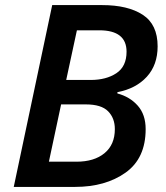

<svg xmlns="http://www.w3.org/2000/svg" viewBox="-20 -734 650 754"><path d="M34 0H275Q394 0 473 -56Q552 -112 552 -227Q552 -284 521 -319Q490 -354 441 -367V-372Q514 -386 556.5 -432.5Q599 -479 599 -552Q599 -638 540.5 -676Q482 -714 381 -714H185ZM240 -420 282 -615H370Q477 -615 477 -531Q477 -473 437 -446.5Q397 -420 336 -420ZM172 -99 220 -324H317Q378 -324 404.5 -297Q431 -270 431 -227Q431 -166 390.5 -132.5Q350 -99 280 -99Z"/></svg>

Font: Noto Sans UI Medium
Style: Italic
Weight: 500
Italic angle: -12°
Designer: Monotype Design Team
Foundry: Monotype Imaging Inc.
Version: Version 1.901